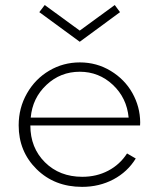

<svg xmlns="http://www.w3.org/2000/svg" viewBox="-20 -728 631 763"><path d="M54.2 -230Q54.2 -299.3 87.2 -356.9Q120.1 -414.6 175.8 -447.3Q231.4 -480 297.4 -480Q364.3 -480 419.9 -446.3Q475.6 -412.6 506.1 -358.2Q536.6 -303.7 537.1 -241.7Q537.1 -233.4 536.6 -229.5H100.6Q100.6 -140.6 158.7 -83Q216.8 -25.4 307.1 -25.4Q363.8 -25.4 409.9 -49.6Q456.1 -73.7 484.9 -118.2L519.5 -98.1Q486.8 -44.9 430.7 -15.1Q374.5 14.6 306.2 14.6Q196.8 14.6 125.5 -55.7Q54.2 -126 54.2 -230ZM296.9 -442.9Q220.2 -442.9 164.6 -390.6Q108.9 -338.4 102.1 -260.7H491.2Q483.9 -338.9 428.5 -390.9Q373 -442.9 296.9 -442.9ZM136.2 -679.7 157.7 -708 296.9 -606.4 436 -708 457 -679.7 296.9 -562Z"/></svg>

Font: Spartan MB Light
Style: Regular
Weight: 300
Designer: Matt Bailey, Mirko Velimirovic
Foundry: Matt Bailey
Version: Version 1.005